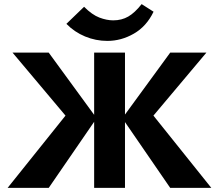

<svg xmlns="http://www.w3.org/2000/svg" viewBox="-20 -914 1065 934"><path d="M808 0 575 -339 808 -658H984L683 -300L690 -397L1008 0ZM17 0 335 -397 342 -300 41 -658H217L450 -339L217 0ZM438 0V-658H588V0ZM502 -715Q446 -715 394 -736.5Q342 -758 303 -798L389 -881Q428 -842 463.5 -828.5Q499 -815 531 -815Q572 -815 604 -833.5Q636 -852 669 -894L727 -857Q693 -786 631.5 -750.5Q570 -715 502 -715Z"/></svg>

Font: Ysabeau Infant ExtraBold
Style: Regular
Weight: 800
Designer: Christian Thalmann (Catharsis Fonts)
Version: Version 2.001;gftools[0.9.30]; featfreeze: ss01,ss02,lnum